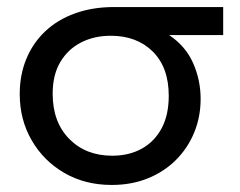

<svg xmlns="http://www.w3.org/2000/svg" viewBox="-20 -510 682 545"><path d="M297 15Q221.5 15 162.5 -19.2Q103.5 -53.5 69.8 -112Q36 -170.5 36 -243Q36 -297 54.5 -342.2Q73 -387.5 108 -420.8Q143 -454 192.8 -472Q242.5 -490 304 -490H613.5V-410.5H460Q507 -379 528.2 -330.8Q549.5 -282.5 549.5 -229.5Q549.5 -178 531.2 -133.8Q513 -89.5 479.5 -56Q446 -22.5 399.8 -3.8Q353.5 15 297 15ZM298.5 -68Q346.5 -68 382.8 -88.2Q419 -108.5 439 -146.2Q459 -184 459 -238Q459 -318.5 413.8 -363.5Q368.5 -408.5 294.5 -408.5Q247.5 -408.5 210.2 -389.5Q173 -370.5 151.2 -334Q129.5 -297.5 129.5 -244Q129.5 -163.5 176.5 -115.8Q223.5 -68 298.5 -68Z"/></svg>

Font: Geologica Cursive Light
Style: Regular
Weight: 300
Designer: Sindre Bremnes, Frode Helland
Foundry: Monokrom Skriftforlag AS
Version: Version 1.010;gftools[0.9.28]